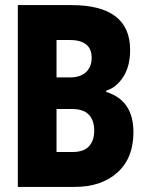

<svg xmlns="http://www.w3.org/2000/svg" viewBox="-20 -734 570 754"><path d="M50 0V-714H260Q491 -714 491 -538Q491 -474 464 -432Q437 -390 397 -378V-373Q504 -340 504 -215Q504 -113 441 -56.5Q378 0 274 0ZM202 -430H256Q295 -430 317.5 -450.5Q340 -471 340 -507Q340 -577 253 -577H202ZM202 -137H264Q309 -137 329.5 -159.5Q350 -182 350 -221Q350 -261 329 -283.5Q308 -306 262 -306H202Z"/></svg>

Font: Noto Sans Mono Condensed Black
Style: Regular
Weight: 900
Width: 3
Designer: Monotype Design Team
Foundry: Monotype Imaging Inc.
Version: Version 2.014